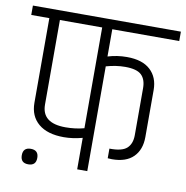

<svg xmlns="http://www.w3.org/2000/svg" viewBox="-97 -717 781 805"><g transform="rotate(10 294.0 -314.5)"><path d="M281 -604H101V-244Q101 -165 202 -165Q244 -165 281 -175ZM281 0V-134Q240 -123 202 -123Q132 -123 94 -155Q56 -187 56 -244V-604H-21V-644H609V-604H324V-488Q363 -500 405 -500Q471 -500 505 -468.5Q539 -437 539 -383V-183Q539 -129 508 -98Q477 -67 417 -67L399 -68V-109Q452 -108 473 -127Q494 -146 494 -183V-383Q494 -420 474.5 -439Q455 -458 405 -458Q366 -458 324 -446V0ZM75 15Q42 15 42 -18Q42 -51 75 -51Q108 -51 108 -18Q108 15 75 15Z"/></g></svg>

Font: Khand Light
Style: Regular
Weight: 300
Designer: Devanagari: Sanchit Sawaria, Jyotish Sonowal; Latin: Satya Rajpurohit
Foundry: Indian Type Foundry
Version: Version 1.101;PS 1.0;hotconv 1.0.78;makeotf.lib2.5.61930; tt